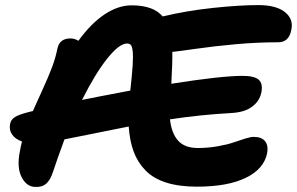

<svg xmlns="http://www.w3.org/2000/svg" viewBox="-20 -754 1174 759"><path d="M120.1 -15.1Q85 -15.1 65.2 -54.2Q45.4 -93.3 59.1 -158.2Q60.5 -168.9 66.9 -194.8Q41 -203.6 28.1 -221.9Q15.1 -240.2 20 -264.2Q22.9 -280.8 38.6 -291Q54.2 -301.3 97.2 -312Q99.1 -312.5 103.5 -313.5Q107.9 -314.5 109.9 -314.9Q118.2 -334 145 -392.6Q171.9 -451.2 185.8 -488.3Q199.7 -525.4 207 -562Q215.3 -602.1 258.8 -602.1Q274.4 -602.1 290 -592.8Q339.8 -661.6 393.6 -697.3Q447.3 -732.9 500 -732.9Q586.4 -732.9 623 -689Q718.8 -711.9 823.5 -722.9Q928.2 -733.9 1001 -733.9Q1071.3 -733.9 1106 -706.5Q1140.6 -679.2 1131.8 -637.2Q1123 -586.9 1080.1 -586.9Q997.6 -586.9 913.3 -579.3Q829.1 -571.8 753.7 -561Q678.2 -550.3 661.1 -548.8Q662.1 -505.9 657.2 -422.9Q854.5 -454.1 939 -454.1Q985.8 -454.1 1002.9 -438.7Q1020 -423.3 1013.2 -388.2Q1007.3 -360.8 988.5 -342.5Q969.7 -324.2 946.3 -316.4Q922.9 -308.6 893.1 -307.1Q771 -300.3 651.9 -282.2Q658.2 -226.6 684.3 -197.8Q710.4 -168.9 762.2 -168.9Q802.2 -168.9 840.8 -175.8Q879.4 -182.6 903.1 -190.9Q926.8 -199.2 949 -206.1Q971.2 -212.9 982.9 -212.9Q1014.2 -212.9 1027.8 -195.8Q1041.5 -178.7 1036.1 -148.9Q1023.9 -86.4 952.1 -51.3Q880.4 -16.1 757.8 -16.1Q688 -16.1 637.2 -32.2Q586.4 -48.3 555.4 -80.1Q524.4 -111.8 508.5 -154.3Q492.7 -196.8 488.8 -253.9Q435.5 -243.7 351.3 -226.3Q267.1 -209 234.9 -203.1Q206.1 -125 189 -73.2Q178.7 -42 162.6 -27.8Q146.5 -13.7 120.1 -15.1ZM481.9 -582Q451.7 -582 404.3 -522.9Q356.9 -463.9 304.2 -358.9Q335.4 -365.7 495.1 -396Q502 -458 504.4 -494.6Q506.8 -531.2 504.6 -550.8Q502.4 -570.3 497.3 -576.2Q492.2 -582 481.9 -582Z"/></svg>

Font: Shantell Sans Irregular Bouncy
Style: Bold Italic
Weight: 700
Italic angle: -11.31°
Designer: Stephen Nixon, Anya Danilova, Shantell Martin
Foundry: Arrow Type
Version: Version 1.006;[9816181b4]